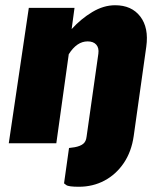

<svg xmlns="http://www.w3.org/2000/svg" viewBox="-20 -547 613 733"><path d="M281 166Q241.5 166 233 159.5Q224.5 153 224.5 153L243.5 18L265.5 15Q286.5 11 297.5 2.2Q308.5 -6.5 310.5 -25L355.5 -342Q358.5 -364 347.5 -376.5Q336.5 -389 314.5 -389Q273.5 -389 242.5 -340L195 0H13.5L90 -517H264.5L253.5 -436Q289 -475 332.2 -501Q375.5 -527 419.5 -527Q482.5 -527 515.5 -484Q548.5 -441 538.5 -369L490.5 -28Q482 32 452.5 75.5Q423 119 378.8 142.5Q334.5 166 281 166Z"/></svg>

Font: Public Sans Black
Style: Italic
Weight: 900
Italic angle: -8°
Designer: The Public Sans project authors (U.S. Web Design System). Libre Franklin designed by Pablo Impallari and Rodrigo Fuenzal
Version: Version 1.007; ttfautohint (v1.8.1) -l 8 -r 50 -G 200 -x 14 